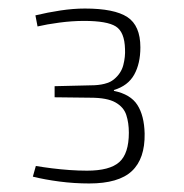

<svg xmlns="http://www.w3.org/2000/svg" viewBox="-20 -778 432 450"><path d="M179 -758Q248 -758 278.5 -738Q309 -718 309 -667Q309 -629 294.5 -603Q280 -577 247 -567V-565Q286 -557 302 -532Q318 -507 319 -465Q320 -406 289 -377Q258 -348 189 -348Q154 -348 119.5 -352.5Q85 -357 57 -364L64 -389Q82 -386 102 -383.5Q122 -381 143 -379.5Q164 -378 184 -378Q237 -378 259.5 -398Q282 -418 282 -467Q282 -490 276 -508.5Q270 -527 250.5 -538Q231 -549 192 -549L108 -550V-576L192 -578Q230 -578 247 -592Q264 -606 269 -625.5Q274 -645 273 -663Q272 -703 251.5 -716Q231 -729 177 -729Q149 -729 119 -725Q89 -721 68 -716L63 -742Q92 -749 122 -753.5Q152 -758 179 -758Z"/></svg>

Font: Exo 2 ExtraLight
Style: Regular
Weight: 250
Designer: Natanael Gama
Foundry: Natanael Gama
Version: Version 2.010